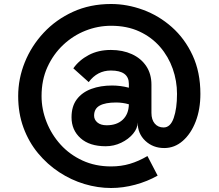

<svg xmlns="http://www.w3.org/2000/svg" viewBox="-20 -711 1095 961"><path d="M509 21Q428 21 383 -19.5Q338 -60 338 -124Q338 -179 364.5 -214Q391 -249 437 -266Q483 -283 541 -283Q583 -283 625 -272V-291Q625 -358 535 -358Q467 -358 424 -300L347 -369Q376 -410 424 -435.5Q472 -461 535 -461Q594 -461 640 -440Q686 -419 712 -380Q738 -341 738 -287V-146Q738 -112 754.5 -92.5Q771 -73 799 -73Q833 -73 849.5 -120.5Q866 -168 866 -241Q866 -306 844.5 -367Q823 -428 781 -476.5Q739 -525 677.5 -553.5Q616 -582 536 -582Q470 -582 408 -557.5Q346 -533 296.5 -486.5Q247 -440 217.5 -375.5Q188 -311 188 -230Q188 -164 213 -100.5Q238 -37 283.5 13Q329 63 393 92.5Q457 122 536 122Q586 122 630 109Q674 96 718 70L769 168Q718 197 657 213.5Q596 230 536 230Q469 230 402.5 210Q336 190 276.5 151Q217 112 170.5 56Q124 0 97.5 -72Q71 -144 71 -230Q71 -317 104 -399Q137 -481 198.5 -547Q260 -613 345.5 -652Q431 -691 536 -691Q616 -691 695.5 -662Q775 -633 840 -575.5Q905 -518 944 -434Q983 -350 983 -241Q983 -164 959.5 -103Q936 -42 895 -6Q854 30 802 30Q746 30 707.5 -6Q669 -42 669 -98Q669 -69 646 -41.5Q623 -14 586.5 3.5Q550 21 509 21ZM514 -84Q565 -84 594.5 -112Q624 -140 625 -189Q594 -198 561 -198Q507 -198 479 -182.5Q451 -167 451 -132Q451 -112 467.5 -98Q484 -84 514 -84Z"/></svg>

Font: Lil Grotesk Bold
Style: Regular
Weight: 700
Designer: Bastien Sozeau
Foundry: NBR — Bastien Sozeau
Version: Version 4.002; ttfautohint (v1.8.4.7-5d5b)